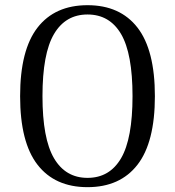

<svg xmlns="http://www.w3.org/2000/svg" viewBox="-20 -726 691 758"><path d="M325.5 12.9Q196.8 12.9 128.1 -75.7Q59.4 -164.2 59.4 -346.3Q59.4 -528.4 128.1 -617Q196.8 -705.5 325.5 -705.5Q454.1 -705.5 522.8 -617Q591.5 -528.4 591.5 -346.3Q591.5 -164.2 522.8 -75.7Q454.1 12.9 325.5 12.9ZM325.5 -23.8Q412.7 -23.8 458 -101.3Q503.2 -178.7 503.2 -346.3Q503.2 -514.5 458 -591.6Q412.7 -668.8 325.5 -668.8Q238.7 -668.8 193.2 -591.6Q147.7 -514.5 147.7 -346.3Q147.7 -178.7 193.2 -101.3Q238.7 -23.8 325.5 -23.8Z"/></svg>

Font: Arima Thin
Style: Regular
Weight: 100
Designer: Joana Correia and Natanael Gama
Foundry: NDISCOVER
Version: Version 1.101;gftools[0.9.23]